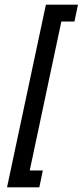

<svg xmlns="http://www.w3.org/2000/svg" viewBox="-20 -760 353 820"><path d="M10 40 176 -740H313L298 -668H242L107 -32H163L148 40Z"/></svg>

Font: Raleway Thin Medium
Style: Italic
Weight: 500
Italic angle: -12°
Version: Version 4.026